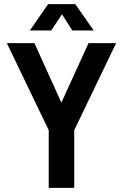

<svg xmlns="http://www.w3.org/2000/svg" viewBox="-20 -908 596 926"><path d="M215 -2H338V-280L540 -700H407L276 -413L146 -700H13L215 -280ZM124 -761H227L279 -839L329 -761H432L343 -888H212Z"/></svg>

Font: Vanilla Cream
Style: Bold
Weight: 700
Designer: Jeremy Tribby, Jinavaṁso
Foundry: Tribby Type
Version: Version 1.422;Glyphs 3.1.2 (3151)